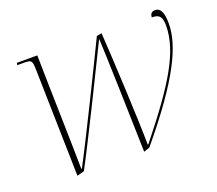

<svg xmlns="http://www.w3.org/2000/svg" viewBox="-99 -681 939 831"><g transform="rotate(-20 370.5 -266.0)"><path d="M433 14 460 5C664 -240 723 -373 723 -472C723 -524 710 -546 687 -546C674 -546 663 -540 663 -521C692 -521 709 -513 709 -468C709 -348 631 -222 461 -10H458C458 -112 442 -431 435 -531L412 -527C354 -407 215 -123 155 -10H152C151 -116 143 -394 141 -536H47L45 -526H71C114 -526 114 -523 115 -466L126 13L159 4C223 -116 359 -394 417 -512C421 -444 430 -109 433 14Z"/></g></svg>

Font: Noto Serif Display Thin
Style: Italic
Weight: 100
Italic angle: -12°
Designer: Monotype Design Team
Foundry: Monotype Imaging Inc.
Version: Version 2.009